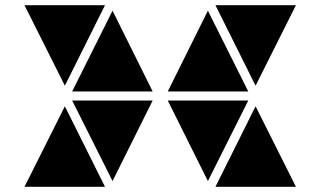

<svg xmlns="http://www.w3.org/2000/svg" viewBox="-20 -717 1230 737"><path d="M778 -22 624 -331H933ZM566 -366H257L412 -676ZM229 -388 74 -697H383ZM383 0H74L229 -309ZM412 -22 257 -331H566ZM933 -366H624L778 -676ZM961 -388 807 -697H1116ZM1116 0H807L961 -309Z"/></svg>

Font: Geotalism
Style: Regular
Weight: 400
Designer: GGBotNet
Foundry: GGBotNet
Version: 1.00